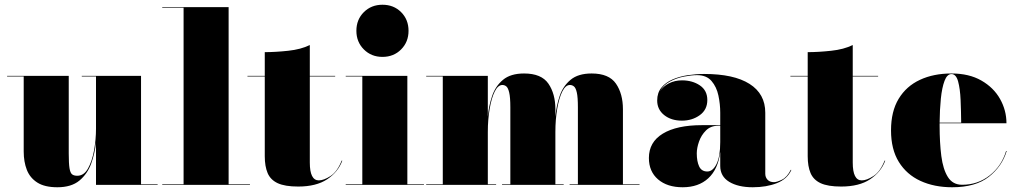

<svg xmlns="http://www.w3.org/2000/svg" viewBox="-20 -780 4292 810"><path d="M270 -460V-132.5Q270 -90.5 273.2 -70.5Q276.5 -50.5 284.2 -44.5Q292 -38.5 306 -38.5Q334 -38.5 351.2 -69.2Q368.5 -100 376.8 -145.8Q385 -191.5 385 -237V-457.5H325V-460H575V-2.5H645V0H385V-180Q380.5 -134 364.8 -90.2Q349 -46.5 315 -18.2Q281 10 222 10Q168.5 10 137.5 -9.8Q106.5 -29.5 93.2 -63.5Q80 -97.5 80 -141V-457.5H10V-460Z M664.5 -2.5H754.5V-747.5H664.5V-750H944.5V-2.5H1034.5V0H664.5Z M1424 -102Q1406 -54 1360 -23.5Q1314 7 1238 7Q1182 7 1151.5 -7.2Q1121 -21.5 1109 -50Q1097 -78.5 1097 -121V-457.5H1024V-460H1097V-560Q1142 -560 1195.8 -565.8Q1249.5 -571.5 1287 -590V-460H1394V-457.5H1287V-94Q1287 -19 1325 -19Q1346 -19 1374.5 -37.5Q1403 -56 1421.5 -102.5Z M1483.5 -650Q1483.5 -697.5 1515 -728.8Q1546.5 -760 1593.5 -760Q1641 -760 1672.2 -728.8Q1703.5 -697.5 1703.5 -650Q1703.5 -603 1672.2 -571.5Q1641 -540 1593.5 -540Q1546.5 -540 1515 -571.5Q1483.5 -603 1483.5 -650ZM1438.5 -2.5H1508.5V-457.5H1438.5V-460H1698.5V-2.5H1768.5V0H1438.5Z M1778 -2.5H1848V-457.5H1778V-460H2038V-288.5Q2042 -333 2056 -374.8Q2070 -416.5 2102 -443.2Q2134 -470 2191 -470Q2264 -470 2293.5 -427.2Q2323 -384.5 2323 -319V-288Q2327 -333 2341 -374.8Q2355 -416.5 2387 -443.2Q2419 -470 2476 -470Q2549 -470 2578.5 -427.2Q2608 -384.5 2608 -319V-2.5H2678V0H2383V-2.5H2418V-327.5Q2418 -369.5 2413.5 -389.5Q2409 -409.5 2401.2 -415.5Q2393.5 -421.5 2384.5 -421.5Q2366 -421.5 2352.2 -394Q2338.5 -366.5 2330.8 -321.2Q2323 -276 2323 -223V-2.5H2358V0H2098V-2.5H2133V-327.5Q2133 -369.5 2128.2 -389.5Q2123.5 -409.5 2116 -415.5Q2108.5 -421.5 2099.5 -421.5Q2081 -421.5 2067.2 -394Q2053.5 -366.5 2045.8 -321.2Q2038 -276 2038 -223V-2.5H2073V0H1778Z M2941.5 -252H3018.5V-304.5Q3018.5 -340.5 3010.8 -377Q3003 -413.5 2981.8 -438.2Q2960.5 -463 2920.5 -463Q2897.5 -463 2866 -457Q2834.5 -451 2806.2 -436Q2778 -421 2764.5 -395Q2777.5 -416 2802.2 -428.5Q2827 -441 2857 -441Q2901 -441 2932.5 -419.8Q2964 -398.5 2964 -358Q2964 -317 2932 -294Q2900 -271 2857 -271Q2811.5 -271 2782 -294.5Q2752.5 -318 2752.5 -356Q2752.5 -388.5 2770.2 -410.2Q2788 -432 2817.2 -444.8Q2846.5 -457.5 2881.5 -462.8Q2916.5 -468 2950.5 -468Q3076 -468 3142.2 -426Q3208.5 -384 3208.5 -304.5V-47Q3208.5 -32 3218 -21.8Q3227.5 -11.5 3245.5 -11.5Q3257 -11.5 3278.8 -22Q3300.5 -32.5 3316 -63.5L3318.5 -63Q3301.5 -25 3257.8 -7.5Q3214 10 3155.5 10Q3094 10 3056.2 -13Q3018.5 -36 3018.5 -80V-139Q3009.5 -66 2968.2 -28Q2927 10 2860 10Q2795 10 2756.2 -23.2Q2717.5 -56.5 2717.5 -113.5Q2717.5 -180.5 2776.2 -216.2Q2835 -252 2941.5 -252ZM2964 -56.5Q2987 -56.5 3002.8 -88Q3018.5 -119.5 3018.5 -180.5V-249.5H3010Q2978.5 -249.5 2958.5 -229.8Q2938.5 -210 2929 -182.8Q2919.5 -155.5 2919.5 -133Q2919.5 -99.5 2929.5 -78Q2939.5 -56.5 2964 -56.5Z M3714.5 -102Q3696.5 -54 3650.5 -23.5Q3604.5 7 3528.5 7Q3472.5 7 3442 -7.2Q3411.5 -21.5 3399.5 -50Q3387.5 -78.5 3387.5 -121V-457.5H3314.5V-460H3387.5V-560Q3432.5 -560 3486.2 -565.8Q3540 -571.5 3577.5 -590V-460H3684.5V-457.5H3577.5V-94Q3577.5 -19 3615.5 -19Q3636.5 -19 3665 -37.5Q3693.5 -56 3712 -102.5Z M4227 -143Q4207.5 -78 4151.5 -34Q4095.5 10 3997 10Q3921.5 10 3863.2 -16.8Q3805 -43.5 3772 -96.8Q3739 -150 3739 -230Q3739 -310 3771.2 -363.2Q3803.5 -416.5 3861 -443.2Q3918.5 -470 3994 -470Q4068.5 -470 4120.2 -440.2Q4172 -410.5 4199 -362.5Q4226 -314.5 4226 -260H3944Q3944 -255 3944 -250Q3944 -178 3951.2 -121.8Q3958.5 -65.5 3979 -33Q3999.5 -0.5 4039 -0.5Q4105 -0.5 4155.2 -40Q4205.5 -79.5 4224.5 -143ZM3994 -467.5Q3975.5 -467.5 3964.8 -439Q3954 -410.5 3949.2 -363.8Q3944.5 -317 3944 -262.5H4035Q4034.5 -311.5 4032.5 -358.5Q4030.5 -405.5 4022 -436.5Q4013.5 -467.5 3994 -467.5Z"/></svg>

Font: Bodoni* 72pt Fatface
Style: Regular
Weight: 900
Version: Version 2.3